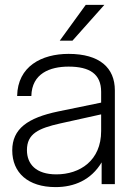

<svg xmlns="http://www.w3.org/2000/svg" viewBox="-20 -752 535 784"><path d="M395 0H449V-383C449 -475 387 -532 260 -532C150 -532 52 -481 50 -360H108C110 -452 184 -480 260 -480C346 -480 393 -450 393 -377V-333L218 -297C93 -271 30 -226 30 -138C30 -47 94 12 207 12C283 12 352 -17 395 -89ZM90 -139C90 -206 137 -228 226 -248L393 -285V-217C393 -96 306 -40 210 -40C127 -40 90 -82 90 -139ZM224 -586H276L406 -732H330Z"/></svg>

Font: Aspekta 250
Style: Regular
Weight: 250
Designer: Ivo Dolenc
Version: Version 2.000